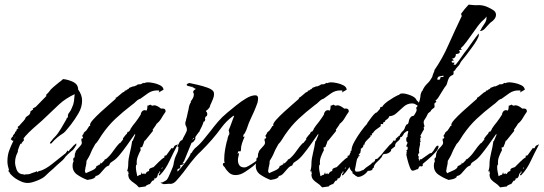

<svg xmlns="http://www.w3.org/2000/svg" viewBox="-20 -788 2345 828"><path d="M100 1Q86 1 73 -4.5Q60 -10 49 -17Q45 -19 33.5 -29Q22 -39 21 -45L15 -51L19 -54Q16 -63 14 -73Q12 -83 12 -92Q12 -118 19.5 -138.5Q27 -159 38 -181H34L26 -188Q27 -190 28 -190.5Q29 -191 30 -192H29L32 -197L35 -199L37 -201L36 -204Q37 -205 38.5 -207Q40 -209 42 -211Q43 -213 45 -215V-219L50 -222V-224Q50 -226 52 -226V-231L54 -230V-232L61 -234L62 -235L57 -234V-242Q63 -244 70 -254L83 -268L85 -272Q87 -272 88 -273Q88 -282 99.5 -288.5Q111 -295 111 -305Q111 -310 115 -310H117L115 -311Q120 -314 122 -315Q124 -316 121 -320L134 -327L180 -374Q179 -375 179 -377Q179 -381 181 -381Q186 -386 190.5 -391Q195 -396 199 -402Q204 -407 209 -411.5Q214 -416 219 -420L236 -434Q240 -437 244 -440Q248 -443 252 -447Q274 -445 295.5 -434.5Q317 -424 317 -402Q334 -379 334 -354Q334 -326 318.5 -299.5Q303 -273 286 -251Q280 -244 271 -232.5Q262 -221 255 -215Q239 -205 227 -195Q215 -185 201 -169H196V-172Q196 -176 198 -176Q199 -178 201 -180Q203 -182 204 -183L209 -190L216 -197Q229 -210 243 -233.5Q257 -257 266 -273Q267 -279 273 -283Q272 -288 273.5 -293.5Q275 -299 279 -303Q283 -308 285.5 -313Q288 -318 290 -323Q297 -337 299 -351.5Q301 -366 302 -382Q283 -373 266 -362Q249 -351 234 -337L174 -280Q163 -269 142.5 -251.5Q122 -234 104 -216.5Q86 -199 81 -189V-188H83V-182H82Q80 -178 77 -176L74 -172Q73 -171 73 -168H68Q65 -161 62 -154Q59 -147 57 -139V-133L56 -131Q45 -110 45 -88Q45 -75 51 -58Q57 -41 73 -37Q74 -37 76 -37Q78 -37 81 -36Q86 -33 88 -36H92Q106 -36 110.5 -38.5Q115 -41 125 -44L134 -47Q136 -49 137 -49H140V-45L150 -52V-50Q177 -58 207.5 -83Q238 -108 264 -128Q266 -133 269 -135V-140L273 -136H276L282 -144Q286 -147 289 -151Q292 -155 297 -160Q300 -162 302.5 -164.5Q305 -167 309 -170V-161H308Q305 -156 301.5 -150.5Q298 -145 293 -140Q287 -136 282.5 -131.5Q278 -127 273 -123Q269 -119 265 -115Q261 -111 258 -106Q252 -98 242 -90Q234 -83 225.5 -75.5Q217 -68 209 -60Q191 -45 175 -29Q165 -19 140 -9Q115 1 100 1ZM42 -191Q42 -190 41.5 -189.5Q41 -189 41 -188Q44 -192 47 -200L46 -199Q45 -196 44 -194.5Q43 -193 42 -191Z M579 20Q569 8 558.5 1.5Q548 -5 540.5 -13.5Q533 -22 533 -37H535L532 -52L529 -49L527 -46Q528 -50 529 -53.5Q530 -57 531 -60Q532 -65 532.5 -69.5Q533 -74 533 -79Q533 -92 535 -104.5Q537 -117 540 -129Q543 -141 545.5 -153.5Q548 -166 550 -180H552L563 -206L562 -211Q560 -207 559 -206Q558 -204 556 -202Q545 -186 529 -163.5Q513 -141 497 -121.5Q481 -102 468 -94Q460 -89 457 -86.5Q454 -84 450 -74Q440 -72 430.5 -61Q421 -50 412 -40Q403 -30 392 -29L391 -24Q385 -18 375 -15.5Q365 -13 357 -12Q335 -20 314 -34Q293 -48 293 -73Q293 -83 296 -90H297V-95Q295 -98 296 -103Q297 -108 299 -108L300 -107Q302 -110 302.5 -117Q303 -124 303 -126L305 -128Q305 -135 312 -143Q319 -151 325.5 -158Q332 -165 332 -168Q333 -169 333 -171Q333 -176 332 -179Q330 -183 331 -186V-190H335L338 -195V-197Q335 -199 335 -200V-202Q335 -205 337 -207L340 -210V-211Q340 -212 341 -213V-215L346 -220Q350 -224 352 -225Q360 -236 365 -245H369L370 -244Q369 -246 368.5 -247Q368 -248 368 -249Q368 -257 381.5 -272Q395 -287 414 -304.5Q433 -322 451 -337.5Q469 -353 479 -362V-367H481Q485 -369 489.5 -373Q494 -377 499 -381Q509 -391 516 -392L518 -397L524 -398Q525 -399 526 -400Q527 -401 528 -402Q530 -403 531 -403Q532 -403 533 -404L534 -405L536 -406V-407Q536 -407 536 -407.5Q536 -408 537 -409L555 -416L557 -415L571 -421L574 -424H575L588 -425L595 -429L597 -431V-430L598 -431L600 -429Q609 -433 618 -433Q627 -433 642 -430Q657 -427 670 -420.5Q683 -414 685 -403V-401L664 -389Q666 -394 667 -395V-396Q667 -398 663 -398H657Q636 -398 618.5 -386Q601 -374 585 -362Q576 -360 566 -350Q556 -340 548 -335Q509 -305 477.5 -275.5Q446 -246 418 -205Q413 -197 405 -184.5Q397 -172 391 -167Q386 -158 381 -149Q376 -140 372 -130Q368 -120 363 -111Q358 -102 353 -94Q353 -82 350 -71Q348 -65 348 -61Q347 -58 347 -55Q347 -52 346 -50L350 -41Q362 -46 379 -54Q396 -62 396 -72Q402 -74 402 -74H404V-76Q406 -78 407 -78H410L413 -82V-87L417 -83L430 -96Q430 -101 437 -102Q454 -116 467 -135Q474 -145 481 -154Q488 -163 496 -171H498L511 -187L510 -191L524 -209H526Q528 -215 532 -221L535 -219L543 -230L542 -231Q547 -239 553 -247Q559 -255 565 -262Q571 -270 576.5 -278Q582 -286 587 -294Q587 -301 592 -307Q597 -313 605 -313L612 -311Q616 -318 616 -333Q621 -332 624 -335Q624 -335 630 -337V-335L638 -332Q642 -334 644 -334Q652 -334 660 -329.5Q668 -325 674 -320Q674 -318 675 -319Q675 -320 676 -320H681Q694 -320 694 -309V-306Q689 -299 684.5 -292Q680 -285 676 -278Q668 -264 654 -253V-251L638 -228L640 -224L606 -182L603 -181Q601 -174 598.5 -167.5Q596 -161 593 -154L584 -151Q586 -149 586 -146Q586 -142 587 -141Q579 -126 573.5 -111Q568 -96 570 -79Q567 -77 566.5 -73.5Q566 -70 566 -67Q566 -62 566.5 -57.5Q567 -53 568 -48Q569 -43 570 -38Q571 -33 572 -28L583 -34H586L587 -35L589 -38Q589 -41 592 -45L594 -37L603 -41V-37H604Q608 -37 610 -43Q612 -45 615 -47.5Q618 -50 622 -50L623 -52V-55Q623 -60 630 -63Q634 -64 636.5 -65.5Q639 -67 641 -67H642L668 -93H669Q671 -96 677.5 -101.5Q684 -107 689 -109V-116L696 -118H697L720 -150Q720 -149 722 -149Q724 -149 725 -148Q726 -148 728.5 -151.5Q731 -155 731 -157Q732 -158 733.5 -159.5Q735 -161 739 -162Q742 -164 744 -164.5Q746 -165 747 -166Q736 -145 727.5 -128Q719 -111 711 -94Q703 -77 693 -61.5Q683 -46 668 -31L664 -35L671 -44L670 -50L668 -49V-45L661 -38Q660 -25 652 -19H648L646 -20V-15L640 -8L637 -9L625 8V5L623 6Q621 7 619 8Q617 9 615 10Q609 12 608 16ZM679 -59Q679 -62 680 -63L682 -66L678 -65H679L676 -60L677 -61Z M686 6Q685 5 683 5Q682 4 679 4Q678 3 676 2Q674 1 672 -1H679Q681 -2 683.5 -3Q686 -4 687 -5Q693 -9 696 -10Q701 -13 706.5 -24.5Q712 -36 717.5 -49.5Q723 -63 726 -70L729 -82Q729 -87 731 -93Q733 -104 737.5 -114Q742 -124 747 -135Q747 -135 749 -144Q749 -152 750 -154Q749 -154 749 -155H747Q746 -155 745 -156Q745 -157 746 -158V-159L754 -174Q758 -182 766 -184Q769 -192 777.5 -207Q786 -222 786 -228Q786 -236 783 -243Q779 -248 779 -257Q779 -259 779.5 -261Q780 -263 781 -265Q782 -267 782 -269.5Q782 -272 783 -274Q784 -276 786 -285Q788 -294 790 -303.5Q792 -313 793 -316Q796 -339 804 -348L802 -350Q807 -356 811.5 -364Q816 -372 816 -380Q816 -384 815 -386Q813 -388 813 -391Q813 -396 817 -399Q821 -402 824 -404V-405Q818 -407 816 -409Q813 -412 809 -412V-416Q809 -417 808.5 -415.5Q808 -414 807 -414Q808 -414 807 -413L804 -414Q802 -415 800.5 -415Q799 -415 797 -416Q795 -416 793 -416.5Q791 -417 789 -418Q785 -419 785 -423Q785 -425 790 -427.5Q795 -430 797 -430Q812 -427 833.5 -422Q855 -417 874.5 -410Q894 -403 900 -394Q902 -391 902.5 -387.5Q903 -384 903 -381Q903 -372 898 -360L889 -339Q886 -335 886 -331Q886 -327 879.5 -319.5Q873 -312 868 -310Q869 -309 869 -308.5Q869 -308 869 -308Q869 -306 870 -305Q874 -305 872 -302Q874 -300 874 -296Q874 -293 872.5 -289.5Q871 -286 867 -285Q866 -284 866 -283Q864 -279 864 -276V-275H865Q865 -264 858 -263Q856 -255 851 -244Q844 -231 841 -224V-223Q841 -220 839 -220L837 -218Q836 -215 832 -211Q831 -209 829.5 -207.5Q828 -206 827 -204Q825 -201 823 -198Q821 -195 823 -190H822V-189Q822 -186 821 -186Q819 -182 815.5 -178Q812 -174 806 -172L774 -94Q773 -90 768 -88L774 -82H766L770 -78H765L764 -77H762Q761 -76 757 -76V-70L759 -69L755 -62L754 -61H751Q747 -59 747 -59Q745 -57 745 -55Q745 -49 746 -48Q750 -52 759.5 -63Q769 -74 779 -87.5Q789 -101 796 -112.5Q803 -124 802 -127Q807 -127 811 -137Q814 -140 816 -143Q817 -145 820 -148Q840 -164 856 -183.5Q872 -203 888 -223Q903 -243 920 -263Q937 -283 960 -302Q977 -316 998.5 -333.5Q1020 -351 1042 -364Q1064 -377 1081 -377Q1093 -377 1093 -364Q1093 -359 1092 -352.5Q1091 -346 1089 -341Q1083 -324 1075 -306Q1067 -288 1059 -271Q1052 -256 1048 -243Q1043 -227 1036 -214Q1034 -211 1032.5 -209.5Q1031 -208 1030 -207Q1030 -206 1029.5 -203.5Q1029 -201 1028 -198L1035 -199Q1028 -183 1023.5 -169.5Q1019 -156 1019 -141Q1019 -138 1017 -136V-135Q1012 -135 1011 -136Q1009 -136 1007 -134Q1006 -133 1006 -130Q1005 -129 1005 -127.5Q1005 -126 1004 -125L1011 -128Q1010 -119 1008 -112Q1007 -108 1006.5 -105Q1006 -102 1006 -98Q1006 -84 1012.5 -75Q1019 -66 1034 -66Q1037 -66 1038 -67H1041Q1045 -69 1052 -72.5Q1059 -76 1066 -81Q1074 -86 1081 -91Q1088 -96 1094 -110Q1090 -92 1087.5 -87.5Q1085 -83 1071 -71Q1057 -60 1036.5 -46.5Q1016 -33 996 -33Q979 -33 967.5 -43.5Q956 -54 949 -67L945 -71Q941 -75 941 -79Q941 -81 942 -82V-84L948 -86L949 -87Q948 -89 947.5 -91Q947 -93 947 -95V-102Q947 -122 950.5 -142Q954 -162 959 -182H960Q962 -199 969 -210L971 -213H966L969 -217L966 -226Q968 -230 973.5 -244.5Q979 -259 984 -273Q989 -287 990 -289Q986 -289 983 -286Q956 -266 936 -239Q926 -225 915.5 -212Q905 -199 894 -186Q872 -161 847 -136Q834 -124 823 -111.5Q812 -99 801 -85L771 -45Q756 -26 739 -7Q727 5 715 5Q709 4 702.5 5Q696 6 689 6ZM811 -185Q813 -190 817 -190L814 -194Q813 -192 812 -189.5Q811 -187 810 -185Z M1369 20Q1359 8 1348.5 1.5Q1338 -5 1330.5 -13.5Q1323 -22 1323 -37H1325L1322 -52L1319 -49L1317 -46Q1318 -50 1319 -53.5Q1320 -57 1321 -60Q1322 -65 1322.5 -69.5Q1323 -74 1323 -79Q1323 -92 1325 -104.5Q1327 -117 1330 -129Q1333 -141 1335.5 -153.5Q1338 -166 1340 -180H1342L1353 -206L1352 -211Q1350 -207 1349 -206Q1348 -204 1346 -202Q1335 -186 1319 -163.5Q1303 -141 1287 -121.5Q1271 -102 1258 -94Q1250 -89 1247 -86.5Q1244 -84 1240 -74Q1230 -72 1220.5 -61Q1211 -50 1202 -40Q1193 -30 1182 -29L1181 -24Q1175 -18 1165 -15.5Q1155 -13 1147 -12Q1125 -20 1104 -34Q1083 -48 1083 -73Q1083 -83 1086 -90H1087V-95Q1085 -98 1086 -103Q1087 -108 1089 -108L1090 -107Q1092 -110 1092.5 -117Q1093 -124 1093 -126L1095 -128Q1095 -135 1102 -143Q1109 -151 1115.5 -158Q1122 -165 1122 -168Q1123 -169 1123 -171Q1123 -176 1122 -179Q1120 -183 1121 -186V-190H1125L1128 -195V-197Q1125 -199 1125 -200V-202Q1125 -205 1127 -207L1130 -210V-211Q1130 -212 1131 -213V-215L1136 -220Q1140 -224 1142 -225Q1150 -236 1155 -245H1159L1160 -244Q1159 -246 1158.5 -247Q1158 -248 1158 -249Q1158 -257 1171.5 -272Q1185 -287 1204 -304.5Q1223 -322 1241 -337.5Q1259 -353 1269 -362V-367H1271Q1275 -369 1279.5 -373Q1284 -377 1289 -381Q1299 -391 1306 -392L1308 -397L1314 -398Q1315 -399 1316 -400Q1317 -401 1318 -402Q1320 -403 1321 -403Q1322 -403 1323 -404L1324 -405L1326 -406V-407Q1326 -407 1326 -407.5Q1326 -408 1327 -409L1345 -416L1347 -415L1361 -421L1364 -424H1365L1378 -425L1385 -429L1387 -431V-430L1388 -431L1390 -429Q1399 -433 1408 -433Q1417 -433 1432 -430Q1447 -427 1460 -420.5Q1473 -414 1475 -403V-401L1454 -389Q1456 -394 1457 -395V-396Q1457 -398 1453 -398H1447Q1426 -398 1408.5 -386Q1391 -374 1375 -362Q1366 -360 1356 -350Q1346 -340 1338 -335Q1299 -305 1267.5 -275.5Q1236 -246 1208 -205Q1203 -197 1195 -184.5Q1187 -172 1181 -167Q1176 -158 1171 -149Q1166 -140 1162 -130Q1158 -120 1153 -111Q1148 -102 1143 -94Q1143 -82 1140 -71Q1138 -65 1138 -61Q1137 -58 1137 -55Q1137 -52 1136 -50L1140 -41Q1152 -46 1169 -54Q1186 -62 1186 -72Q1192 -74 1192 -74H1194V-76Q1196 -78 1197 -78H1200L1203 -82V-87L1207 -83L1220 -96Q1220 -101 1227 -102Q1244 -116 1257 -135Q1264 -145 1271 -154Q1278 -163 1286 -171H1288L1301 -187L1300 -191L1314 -209H1316Q1318 -215 1322 -221L1325 -219L1333 -230L1332 -231Q1337 -239 1343 -247Q1349 -255 1355 -262Q1361 -270 1366.5 -278Q1372 -286 1377 -294Q1377 -301 1382 -307Q1387 -313 1395 -313L1402 -311Q1406 -318 1406 -333Q1411 -332 1414 -335Q1414 -335 1420 -337V-335L1428 -332Q1432 -334 1434 -334Q1442 -334 1450 -329.5Q1458 -325 1464 -320Q1464 -318 1465 -319Q1465 -320 1466 -320H1471Q1484 -320 1484 -309V-306Q1479 -299 1474.5 -292Q1470 -285 1466 -278Q1458 -264 1444 -253V-251L1428 -228L1430 -224L1396 -182L1393 -181Q1391 -174 1388.5 -167.5Q1386 -161 1383 -154L1374 -151Q1376 -149 1376 -146Q1376 -142 1377 -141Q1369 -126 1363.5 -111Q1358 -96 1360 -79Q1357 -77 1356.5 -73.5Q1356 -70 1356 -67Q1356 -62 1356.5 -57.5Q1357 -53 1358 -48Q1359 -43 1360 -38Q1361 -33 1362 -28L1373 -34H1376L1377 -35L1379 -38Q1379 -41 1382 -45L1384 -37L1393 -41V-37H1394Q1398 -37 1400 -43Q1402 -45 1405 -47.5Q1408 -50 1412 -50L1413 -52V-55Q1413 -60 1420 -63Q1424 -64 1426.5 -65.5Q1429 -67 1431 -67H1432L1458 -93H1459Q1461 -96 1467.5 -101.5Q1474 -107 1479 -109V-116L1486 -118H1487L1510 -150Q1510 -149 1512 -149Q1514 -149 1515 -148Q1516 -148 1518.5 -151.5Q1521 -155 1521 -157Q1522 -158 1523.5 -159.5Q1525 -161 1529 -162Q1532 -164 1534 -164.5Q1536 -165 1537 -166Q1526 -145 1517.5 -128Q1509 -111 1501 -94Q1493 -77 1483 -61.5Q1473 -46 1458 -31L1454 -35L1461 -44L1460 -50L1458 -49V-45L1451 -38Q1450 -25 1442 -19H1438L1436 -20V-15L1430 -8L1427 -9L1415 8V5L1413 6Q1411 7 1409 8Q1407 9 1405 10Q1399 12 1398 16ZM1469 -59Q1469 -62 1470 -63L1472 -66L1468 -65H1469L1466 -60L1467 -61Z M1524 -25Q1520 -25 1520 -27Q1516 -29 1515 -29L1512 -31L1511 -33H1510L1499 -42L1501 -46Q1489 -55 1486.5 -70Q1484 -85 1484 -98Q1484 -108 1486 -116.5Q1488 -125 1493 -133L1491 -136L1496 -139V-141Q1496 -155 1508.5 -177.5Q1521 -200 1537 -222Q1553 -244 1564 -255L1563 -256Q1567 -261 1575 -272.5Q1583 -284 1591.5 -293.5Q1600 -303 1605 -303L1619 -319V-324L1622 -326L1631 -329L1630 -331Q1639 -342 1652.5 -351.5Q1666 -361 1678 -368L1695 -377L1701 -379L1704 -382Q1707 -385 1716 -385Q1730 -385 1751.5 -376.5Q1773 -368 1777 -355Q1784 -350 1786 -345Q1789 -351 1790.5 -358Q1792 -365 1793 -371Q1793 -382 1799 -394L1802 -397Q1808 -413 1822 -427Q1829 -433 1834.5 -441Q1840 -449 1844 -456Q1844 -459 1849 -472Q1855 -483 1853 -485Q1871 -511 1886.5 -539Q1902 -567 1915 -597Q1928 -627 1942 -656.5Q1956 -686 1969 -714Q1971 -715 1971 -719Q1971 -722 1970 -724Q1969 -726 1968 -728L1984 -749Q1989 -754 1993 -759Q1997 -764 2001 -768Q2012 -767 2023 -766Q2034 -765 2044 -766Q2066 -766 2086 -756Q2095 -752 2107 -744.5Q2119 -737 2119 -724Q2119 -711 2106 -699Q2099 -694 2093.5 -689Q2088 -684 2084 -679Q2077 -671 2070 -663.5Q2063 -656 2052 -654L2049 -657H2052Q2057 -668 2068 -684Q2078 -698 2078 -710Q2078 -715 2077 -716L2075 -715L2076 -714Q2072 -708 2067 -704Q2062 -700 2057 -695Q2053 -691 2049 -686Q2045 -681 2041 -676Q2035 -668 2020.5 -647.5Q2006 -627 1991.5 -607.5Q1977 -588 1969 -582L1968 -579H1966Q1968 -576 1973 -576Q1968 -572 1959 -572Q1963 -568 1963 -565Q1963 -559 1957 -557Q1951 -555 1946 -555Q1946 -539 1934 -536Q1933 -535 1932 -535Q1931 -535 1931 -536H1928Q1931 -534 1933.5 -531.5Q1936 -529 1937 -528L1935 -527L1936 -526H1932Q1926 -526 1928 -524L1929 -518H1935Q1940 -518 1942 -516H1939L1936 -508Q1938 -509 1945 -509Q1959 -526 1970.5 -543Q1982 -560 1995 -576Q2007 -593 2019 -610Q2031 -627 2044 -643L2043 -645Q2045 -643 2045 -638Q2045 -630 2036 -614.5Q2027 -599 2014 -581.5Q2001 -564 1988.5 -547.5Q1976 -531 1968 -522Q1966 -518 1963 -512.5Q1960 -507 1956 -503Q1952 -499 1948 -494Q1944 -489 1942 -484Q1936 -483 1936 -479V-471Q1936 -466 1931 -464Q1920 -460 1915.5 -450.5Q1911 -441 1908.5 -430.5Q1906 -420 1898 -412Q1895 -408 1887 -394.5Q1879 -381 1871 -368.5Q1863 -356 1858 -356L1862 -349Q1852 -342 1853 -339Q1854 -338 1854 -326Q1854 -324 1846 -319Q1838 -313 1838 -309L1826 -299Q1822 -290 1818 -283Q1814 -276 1811 -272Q1803 -263 1811 -244Q1805 -237 1808 -234Q1810 -230 1804 -223L1793 -203V-202L1797 -195L1792 -194L1793 -183Q1792 -184 1792 -183Q1792 -178 1795 -178L1790 -172L1792 -168L1788 -148Q1786 -140 1788 -128Q1783 -126 1783 -117Q1783 -114 1786 -114L1785 -102Q1788 -102 1788 -99L1786 -97L1788 -95Q1791 -97 1792 -100Q1793 -103 1797 -101L1834 -127L1841 -128Q1849 -136 1856.5 -149.5Q1864 -163 1871 -159Q1873 -148 1858 -131.5Q1843 -115 1826 -100.5Q1809 -86 1803 -81V-73Q1803 -72 1800.5 -71.5Q1798 -71 1797 -70Q1795 -72 1792.5 -71Q1790 -70 1788 -70L1782 -57L1781 -59Q1778 -58 1775.5 -57Q1773 -56 1771 -55Q1765 -52 1759 -52Q1753 -52 1747 -68Q1741 -84 1736.5 -102Q1732 -120 1732 -124L1734 -126Q1732 -130 1734 -133Q1736 -136 1732 -138L1737 -143H1738V-152Q1738 -157 1733 -155L1732 -158L1734 -163V-164L1737 -169L1736 -171Q1736 -173 1737 -173Q1738 -173 1739 -174H1738L1733 -178Q1732 -181 1732 -188Q1732 -197 1737 -197Q1737 -208 1740 -217Q1743 -226 1734 -222L1728 -218Q1727 -215 1724 -215Q1722 -211 1716.5 -203Q1711 -195 1705 -196V-195Q1705 -194 1706 -193Q1706 -187 1694 -177.5Q1682 -168 1684 -157L1666 -143L1668 -141H1666L1667 -138Q1656 -124 1638 -124Q1631 -124 1628 -115Q1625 -106 1619 -106L1622 -105Q1615 -98 1604.5 -88Q1594 -78 1592 -68L1591 -69L1593 -66L1587 -62Q1587 -55 1580 -53Q1573 -51 1566 -51Q1560 -41 1547.5 -33Q1535 -25 1524 -25ZM1868 -444Q1878 -444 1878 -447Q1878 -452 1881 -456H1887Q1893 -456 1893 -458Q1892 -459 1892 -462Q1888 -461 1884 -460Q1880 -459 1876 -459Q1866 -457 1866 -446V-445ZM1514 -48H1525Q1527 -48 1531 -49Q1535 -50 1538 -52Q1544 -55 1550 -55Q1550 -56 1548 -57Q1548 -59 1550 -59Q1551 -58 1551 -59H1552Q1556 -64 1561 -67Q1566 -70 1571 -74Q1580 -79 1587 -88L1590 -86L1591 -91Q1597 -91 1597 -97Q1597 -103 1607 -103Q1613 -109 1620.5 -116.5Q1628 -124 1635 -134Q1643 -143 1650 -151Q1657 -159 1663 -166L1664 -164V-165Q1670 -171 1672 -174Q1673 -176 1674.5 -178Q1676 -180 1678 -183L1681 -181Q1687 -181 1687 -187L1686 -189L1693 -195V-198Q1694 -198 1695 -197Q1695 -196 1697 -194Q1696 -198 1698.5 -201Q1701 -204 1705 -203L1704 -206L1713 -219Q1715 -221 1718.5 -224Q1722 -227 1725 -234Q1727 -241 1729.5 -245Q1732 -249 1733 -251Q1741 -251 1743 -265Q1745 -279 1756 -287Q1763 -287 1766 -291Q1769 -295 1772 -301Q1776 -307 1777 -314Q1775 -320 1775 -322Q1775 -326 1778 -327Q1781 -330 1781 -331Q1781 -333 1773.5 -337Q1766 -341 1764 -342Q1764 -341 1763.5 -340.5Q1763 -340 1762 -341Q1761 -342 1757 -342Q1737 -342 1721.5 -328.5Q1706 -315 1691 -301Q1676 -287 1659 -287Q1657 -280 1651.5 -275.5Q1646 -271 1641 -268V-264L1632 -259V-257Q1634 -251 1630 -253H1622V-248Q1621 -246 1621 -243Q1614 -238 1603 -230Q1592 -222 1588 -213L1586 -214L1583 -211L1585 -209L1581 -203L1577 -205L1578 -199Q1573 -194 1562 -183Q1551 -172 1552 -164H1548L1545 -152H1542L1538 -147H1535L1536 -146V-138Q1534 -138 1534 -135L1536 -133L1526 -119L1531 -118V-116Q1531 -114 1525 -114L1526 -112Q1525 -109 1523 -106.5Q1521 -104 1520 -103Q1519 -101 1517 -90Q1515 -79 1513 -68Q1511 -57 1510 -56Z M2137 20Q2127 8 2116.5 1.5Q2106 -5 2098.5 -13.5Q2091 -22 2091 -37H2093L2090 -52L2087 -49L2085 -46Q2086 -50 2087 -53.5Q2088 -57 2089 -60Q2090 -65 2090.5 -69.5Q2091 -74 2091 -79Q2091 -92 2093 -104.5Q2095 -117 2098 -129Q2101 -141 2103.5 -153.5Q2106 -166 2108 -180H2110L2121 -206L2120 -211Q2118 -207 2117 -206Q2116 -204 2114 -202Q2103 -186 2087 -163.5Q2071 -141 2055 -121.5Q2039 -102 2026 -94Q2018 -89 2015 -86.5Q2012 -84 2008 -74Q1998 -72 1988.5 -61Q1979 -50 1970 -40Q1961 -30 1950 -29L1949 -24Q1943 -18 1933 -15.5Q1923 -13 1915 -12Q1893 -20 1872 -34Q1851 -48 1851 -73Q1851 -83 1854 -90H1855V-95Q1853 -98 1854 -103Q1855 -108 1857 -108L1858 -107Q1860 -110 1860.5 -117Q1861 -124 1861 -126L1863 -128Q1863 -135 1870 -143Q1877 -151 1883.5 -158Q1890 -165 1890 -168Q1891 -169 1891 -171Q1891 -176 1890 -179Q1888 -183 1889 -186V-190H1893L1896 -195V-197Q1893 -199 1893 -200V-202Q1893 -205 1895 -207L1898 -210V-211Q1898 -212 1899 -213V-215L1904 -220Q1908 -224 1910 -225Q1918 -236 1923 -245H1927L1928 -244Q1927 -246 1926.5 -247Q1926 -248 1926 -249Q1926 -257 1939.5 -272Q1953 -287 1972 -304.5Q1991 -322 2009 -337.5Q2027 -353 2037 -362V-367H2039Q2043 -369 2047.5 -373Q2052 -377 2057 -381Q2067 -391 2074 -392L2076 -397L2082 -398Q2083 -399 2084 -400Q2085 -401 2086 -402Q2088 -403 2089 -403Q2090 -403 2091 -404L2092 -405L2094 -406V-407Q2094 -407 2094 -407.5Q2094 -408 2095 -409L2113 -416L2115 -415L2129 -421L2132 -424H2133L2146 -425L2153 -429L2155 -431V-430L2156 -431L2158 -429Q2167 -433 2176 -433Q2185 -433 2200 -430Q2215 -427 2228 -420.5Q2241 -414 2243 -403V-401L2222 -389Q2224 -394 2225 -395V-396Q2225 -398 2221 -398H2215Q2194 -398 2176.5 -386Q2159 -374 2143 -362Q2134 -360 2124 -350Q2114 -340 2106 -335Q2067 -305 2035.5 -275.5Q2004 -246 1976 -205Q1971 -197 1963 -184.5Q1955 -172 1949 -167Q1944 -158 1939 -149Q1934 -140 1930 -130Q1926 -120 1921 -111Q1916 -102 1911 -94Q1911 -82 1908 -71Q1906 -65 1906 -61Q1905 -58 1905 -55Q1905 -52 1904 -50L1908 -41Q1920 -46 1937 -54Q1954 -62 1954 -72Q1960 -74 1960 -74H1962V-76Q1964 -78 1965 -78H1968L1971 -82V-87L1975 -83L1988 -96Q1988 -101 1995 -102Q2012 -116 2025 -135Q2032 -145 2039 -154Q2046 -163 2054 -171H2056L2069 -187L2068 -191L2082 -209H2084Q2086 -215 2090 -221L2093 -219L2101 -230L2100 -231Q2105 -239 2111 -247Q2117 -255 2123 -262Q2129 -270 2134.5 -278Q2140 -286 2145 -294Q2145 -301 2150 -307Q2155 -313 2163 -313L2170 -311Q2174 -318 2174 -333Q2179 -332 2182 -335Q2182 -335 2188 -337V-335L2196 -332Q2200 -334 2202 -334Q2210 -334 2218 -329.5Q2226 -325 2232 -320Q2232 -318 2233 -319Q2233 -320 2234 -320H2239Q2252 -320 2252 -309V-306Q2247 -299 2242.5 -292Q2238 -285 2234 -278Q2226 -264 2212 -253V-251L2196 -228L2198 -224L2164 -182L2161 -181Q2159 -174 2156.5 -167.5Q2154 -161 2151 -154L2142 -151Q2144 -149 2144 -146Q2144 -142 2145 -141Q2137 -126 2131.5 -111Q2126 -96 2128 -79Q2125 -77 2124.5 -73.5Q2124 -70 2124 -67Q2124 -62 2124.5 -57.5Q2125 -53 2126 -48Q2127 -43 2128 -38Q2129 -33 2130 -28L2141 -34H2144L2145 -35L2147 -38Q2147 -41 2150 -45L2152 -37L2161 -41V-37H2162Q2166 -37 2168 -43Q2170 -45 2173 -47.5Q2176 -50 2180 -50L2181 -52V-55Q2181 -60 2188 -63Q2192 -64 2194.5 -65.5Q2197 -67 2199 -67H2200L2226 -93H2227Q2229 -96 2235.5 -101.5Q2242 -107 2247 -109V-116L2254 -118H2255L2278 -150Q2278 -149 2280 -149Q2282 -149 2283 -148Q2284 -148 2286.5 -151.5Q2289 -155 2289 -157Q2290 -158 2291.5 -159.5Q2293 -161 2297 -162Q2300 -164 2302 -164.5Q2304 -165 2305 -166Q2294 -145 2285.5 -128Q2277 -111 2269 -94Q2261 -77 2251 -61.5Q2241 -46 2226 -31L2222 -35L2229 -44L2228 -50L2226 -49V-45L2219 -38Q2218 -25 2210 -19H2206L2204 -20V-15L2198 -8L2195 -9L2183 8V5L2181 6Q2179 7 2177 8Q2175 9 2173 10Q2167 12 2166 16ZM2237 -59Q2237 -62 2238 -63L2240 -66L2236 -65H2237L2234 -60L2235 -61Z"/></svg>

Font: Water Brush
Style: Regular
Weight: 400
Designer: Robert E. Leuschke
Foundry: Robert E. Leuschke
Version: Version 1.010; ttfautohint (v1.8.4.7-5d5b)